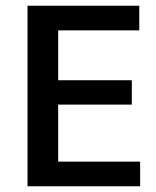

<svg xmlns="http://www.w3.org/2000/svg" viewBox="-20 -650 546 670"><path d="M76 -630H466V-544H183V-370H440V-285H183V-86H469V0H76Z"/></svg>

Font: Mukta Vaani Medium
Style: Regular
Weight: 500
Designer: Noopur Datye, Girish Dalvi, Yashodeep Gholap, Pallavi Karambelkar
Foundry: Ek Type
Version: Version 2.538;PS 1.000;hotconv 16.6.51;makeotf.lib2.5.65220;